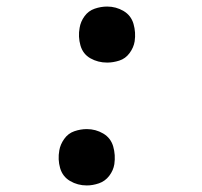

<svg xmlns="http://www.w3.org/2000/svg" viewBox="-20 -558 616 586"><path d="M307 -367Q325 -367 344 -373Q363 -379 375.5 -396Q388 -413 391 -432Q395 -459 387.5 -485Q380 -511 357 -524.5Q334 -538 307 -538Q288 -538 269 -531.5Q250 -525 238 -508.5Q226 -492 223 -473Q218 -446 225.5 -419.5Q233 -393 256 -380Q279 -367 307 -367ZM245 8Q263 8 282 1.5Q301 -5 313.5 -21.5Q326 -38 329 -57Q333 -85 325.5 -111Q318 -137 295 -150.5Q272 -164 245 -164Q226 -164 207 -157.5Q188 -151 176 -134Q164 -117 161 -99Q156 -71 163.5 -45Q171 -19 194 -5.5Q217 8 245 8Z"/></svg>

Font: Iosevka Sparkle Medium
Style: Italic
Weight: 500
Italic angle: -9°
Designer: Belleve Invis
Foundry: Belleve Invis
Version: Version 4.5.0; ttfautohint (v1.8.3)